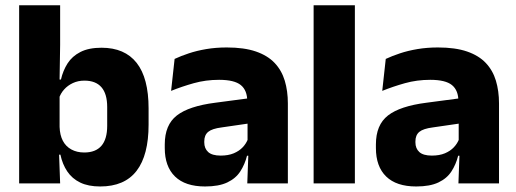

<svg xmlns="http://www.w3.org/2000/svg" viewBox="-20 -680 1914 712"><path d="M351.5 11.5Q307.5 11.5 277.5 -3Q247.5 -17.5 229.5 -44.2Q211.5 -71 204 -106.5H164.5L201 -209.5Q202 -179 213 -158Q224 -137 244.5 -125.8Q265 -114.5 292.5 -114.5Q334.5 -114.5 356 -139.2Q377.5 -164 377.5 -213.5V-283Q377.5 -332 356.2 -356.5Q335 -381 293 -381Q269.5 -381 250.2 -372Q231 -363 217.8 -348.2Q204.5 -333.5 198.5 -314.5L164 -385H206Q213.5 -418 230.5 -444.8Q247.5 -471.5 278.2 -487.2Q309 -503 356.5 -503Q442.5 -503 486.8 -446.8Q531 -390.5 531 -278V-218Q531 -104.5 486.5 -46.5Q442 11.5 351.5 11.5ZM51 0V-660.5H203V-513.5L200.5 -356L201 -342.5V-154L198.5 -124.5L203 0Z M897 0 901.5 -123 898 -130.5V-284L897 -304Q897 -345 873 -364.5Q849 -384 792.5 -384Q743 -384 698.5 -371.5Q654 -359 614.5 -343L627.5 -461.5Q651 -472.5 680.2 -482.2Q709.5 -492 745 -498Q780.5 -504 821 -504Q885.5 -504 929 -489Q972.5 -474 998.5 -446.5Q1024.5 -419 1036 -380.8Q1047.5 -342.5 1047.5 -296.5V0ZM740.5 11.5Q667 11.5 629 -25.5Q591 -62.5 591 -131V-144.5Q591 -217 635.8 -251.8Q680.5 -286.5 778 -299L910 -316.5L919 -224.5L802 -207.5Q766.5 -203 752 -191Q737.5 -179 737.5 -155.5V-152Q737.5 -129.5 752 -116.2Q766.5 -103 798.5 -103Q826.5 -103 846.8 -111.5Q867 -120 880 -133.8Q893 -147.5 899.5 -164.5L921 -102.5H896Q888 -70.5 871.2 -44.5Q854.5 -18.5 823 -3.5Q791.5 11.5 740.5 11.5Z M1143 0V-660.5H1296V0Z M1680 0 1684.5 -123 1681 -130.5V-284L1680 -304Q1680 -345 1656 -364.5Q1632 -384 1575.5 -384Q1526 -384 1481.5 -371.5Q1437 -359 1397.5 -343L1410.5 -461.5Q1434 -472.5 1463.2 -482.2Q1492.5 -492 1528 -498Q1563.5 -504 1604 -504Q1668.5 -504 1712 -489Q1755.5 -474 1781.5 -446.5Q1807.5 -419 1819 -380.8Q1830.5 -342.5 1830.5 -296.5V0ZM1523.5 11.5Q1450 11.5 1412 -25.5Q1374 -62.5 1374 -131V-144.5Q1374 -217 1418.8 -251.8Q1463.5 -286.5 1561 -299L1693 -316.5L1702 -224.5L1585 -207.5Q1549.5 -203 1535 -191Q1520.5 -179 1520.5 -155.5V-152Q1520.5 -129.5 1535 -116.2Q1549.5 -103 1581.5 -103Q1609.5 -103 1629.8 -111.5Q1650 -120 1663 -133.8Q1676 -147.5 1682.5 -164.5L1704 -102.5H1679Q1671 -70.5 1654.2 -44.5Q1637.5 -18.5 1606 -3.5Q1574.5 11.5 1523.5 11.5Z"/></svg>

Font: Anek Telugu Medium
Style: Bold
Weight: 700
Version: Version 1.003